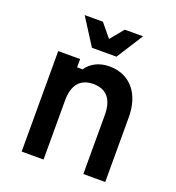

<svg xmlns="http://www.w3.org/2000/svg" viewBox="-150 -969 999 1088"><g transform="rotate(20 350.0 -424.5)"><path d="M103 0H235V-356C235 -450 276 -499 355 -499C434 -499 475 -450 475 -356V0H607V-390C607 -534 530 -624 406 -624C347 -624 296 -599 268 -556H235V-606H103ZM174 -849 276 -689H424L526 -849H416L350 -769L284 -849Z"/></g></svg>

Font: Martian Mono Std Md
Style: Regular
Weight: 500
Monospace: yes
Designer: Roman Shamin
Foundry: Evil Martians
Version: Version 1.000